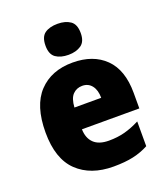

<svg xmlns="http://www.w3.org/2000/svg" viewBox="-143 -875 854 984"><g transform="rotate(-20 284.0 -383.0)"><path d="M290 -563Q402 -563 467 -499Q532 -435 532 -310V-225H219Q220 -177 247.5 -150Q275 -123 330 -123Q377 -123 416.5 -133.5Q456 -144 499 -166V-31Q460 -10 415 0Q370 10 307 10Q183 10 110.5 -59.5Q38 -129 38 -273Q38 -419 106 -491Q174 -563 290 -563ZM296 -434Q265 -434 244.5 -413Q224 -392 221 -343H367Q367 -385 348 -409.5Q329 -434 296 -434ZM286 -776Q328 -776 355 -757.5Q382 -739 382 -691Q382 -644 354.5 -625.5Q327 -607 286 -607Q243 -607 216.5 -625.5Q190 -644 190 -691Q190 -739 216 -757.5Q242 -776 286 -776Z"/></g></svg>

Font: Noto Sans Ethiopic SemiCondensed Black
Style: Regular
Weight: 900
Width: 4
Designer: Monotype Design Team
Foundry: Monotype Imaging Inc.
Version: Version 2.102; ttfautohint (v1.8.4.7-5d5b)